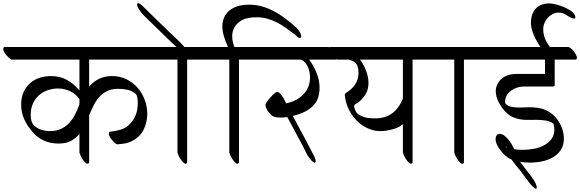

<svg xmlns="http://www.w3.org/2000/svg" viewBox="-50 -978 3593 1189"><path d="M147 -166Q118 -200 99.5 -241Q81 -282 81 -330Q81 -375 96.5 -408.5Q112 -442 137.5 -464Q163 -486 196.5 -496.5Q230 -507 265 -507Q322 -507 364 -483.5Q406 -460 442 -418V-609H21Q15 -611 6.5 -618.5Q-2 -626 -10 -635.5Q-18 -645 -24 -655.5Q-30 -666 -30 -675Q-30 -683 -24 -687H903Q910 -686 919.5 -678.5Q929 -671 937 -660.5Q945 -650 951 -639Q957 -628 957 -620Q957 -611 948 -609H501Q502 -607 502 -603V-442Q528 -472 563 -489.5Q598 -507 643 -507Q693 -507 733.5 -487Q774 -467 802.5 -434Q831 -401 846.5 -359Q862 -317 862 -273Q862 -223 841 -178Q820 -133 772 -107Q749 -94 725 -90Q701 -86 675 -84Q669 -86 660.5 -93.5Q652 -101 644 -110.5Q636 -120 630 -130.5Q624 -141 624 -150Q624 -158 630 -162Q667 -166 700 -176Q733 -186 759 -215Q782 -241 792.5 -271.5Q803 -302 803 -335Q803 -338 803 -346Q803 -354 802 -363.5Q801 -373 798.5 -382Q796 -391 791 -396Q768 -416 739.5 -422Q711 -428 682 -428Q641 -428 613 -414Q585 -400 564.5 -377Q544 -354 529.5 -324.5Q515 -295 502 -264V29Q498 36 492 36Q485 36 476.5 27Q468 18 460.5 6.5Q453 -5 448 -16.5Q443 -28 442 -33V-149Q420 -122 389.5 -105.5Q359 -89 313 -89Q262 -89 219.5 -108.5Q177 -128 147 -166ZM166 -196Q186 -180 209.5 -173Q233 -166 258 -166Q297 -166 326 -179Q355 -192 376.5 -214.5Q398 -237 414 -267.5Q430 -298 442 -332V-364Q419 -397 383.5 -413.5Q348 -430 309 -430Q278 -430 247.5 -420Q217 -410 193 -389.5Q169 -369 154.5 -338Q140 -307 140 -265Q140 -244 146 -225.5Q152 -207 166 -196Z M1049 -609H944Q938 -611 929.5 -618.5Q921 -626 913 -635.5Q905 -645 899 -655.5Q893 -666 893 -675Q893 -683 899 -687H1217Q1224 -686 1233.5 -678.5Q1243 -671 1251 -660.5Q1259 -650 1265 -639Q1271 -628 1271 -620Q1271 -611 1262 -609H1109V29Q1105 36 1099 36Q1092 36 1083.5 27Q1075 18 1067.5 6.5Q1060 -5 1055 -16.5Q1050 -28 1049 -33ZM1122 -617Q1111 -617 1093 -637Q1071 -662 1046 -684Q1021 -706 998 -729L832 -891Q821 -904 810 -921Q799 -938 799 -950Q799 -958 806 -958Q814 -958 830 -944Q872 -902 913 -862.5Q954 -823 996 -782Q1015 -764 1038 -742.5Q1061 -721 1081 -699.5Q1101 -678 1115 -659Q1129 -640 1129 -626Q1129 -617 1122 -617Z M1370 -609H1262Q1256 -611 1247.5 -618.5Q1239 -626 1231 -635.5Q1223 -645 1217 -655.5Q1211 -666 1211 -675Q1211 -683 1217 -687H1362Q1348 -717 1337.5 -750.5Q1327 -784 1327 -816Q1327 -841 1336 -865Q1345 -889 1364.5 -907.5Q1384 -926 1415.5 -937.5Q1447 -949 1493 -949Q1534 -949 1571.5 -938.5Q1609 -928 1643.5 -910Q1678 -892 1709 -869Q1740 -846 1769 -822Q1770 -821 1770 -821L1769 -820Q1768 -820 1763.5 -824Q1759 -828 1755 -830L1782 -809Q1784 -807 1786 -806Q1786 -805 1787 -805Q1797 -794 1806 -780Q1815 -766 1815 -752Q1815 -743 1808 -743Q1799 -743 1791.5 -749.5Q1784 -756 1779 -762Q1751 -783 1723.5 -803Q1696 -823 1667 -838Q1638 -853 1606.5 -862Q1575 -871 1538 -871Q1463 -871 1425.5 -837.5Q1388 -804 1388 -753Q1388 -719 1402 -687H1541Q1548 -686 1557.5 -678.5Q1567 -671 1575 -660.5Q1583 -650 1589 -639Q1595 -628 1595 -620Q1595 -611 1586 -609H1429Q1430 -607 1430 -603V29Q1426 36 1420 36Q1413 36 1404.5 27Q1396 18 1388.5 6.5Q1381 -5 1376 -16.5Q1371 -28 1370 -33ZM1755 -830Q1755 -831 1754.5 -831Q1754 -831 1754 -832H1753Q1753 -832 1755 -830Z M1643 -257Q1633 -262 1624 -271Q1615 -280 1608.5 -290.5Q1602 -301 1598 -311Q1594 -321 1594 -328Q1594 -335 1603.5 -348.5Q1613 -362 1625 -375.5Q1637 -389 1649 -399Q1661 -409 1666 -409Q1672 -409 1678.5 -404Q1685 -399 1690 -392.5Q1695 -386 1699.5 -379.5Q1704 -373 1706 -370L1722 -338Q1790 -352 1830 -395Q1870 -438 1870 -500Q1870 -510 1867.5 -526.5Q1865 -543 1858 -560Q1851 -577 1839.5 -591Q1828 -605 1811 -609H1582Q1576 -611 1567.5 -618.5Q1559 -626 1551 -635.5Q1543 -645 1537 -655.5Q1531 -666 1531 -675Q1531 -683 1537 -687H1984Q1991 -686 2000.5 -678.5Q2010 -671 2018 -660.5Q2026 -650 2032 -639Q2038 -628 2038 -620Q2038 -611 2029 -609H1864Q1865 -608 1865 -608Q1893 -571 1911 -525.5Q1929 -480 1929 -434Q1929 -405 1921.5 -378.5Q1914 -352 1895 -329.5Q1876 -307 1844 -289.5Q1812 -272 1763 -260Q1797 -197 1830.5 -135Q1864 -73 1896 -10Q1905 10 1905 19Q1905 29 1898 29Q1892 29 1879.5 17Q1867 5 1854 -17Q1824 -77 1792.5 -135Q1761 -193 1729 -253Q1707 -250 1687 -250Q1658 -250 1643 -257Z M2308 -166Q2263 -166 2223.5 -185Q2184 -204 2154.5 -235.5Q2125 -267 2106.5 -308Q2088 -349 2085 -392Q2087 -399 2091 -402Q2127 -422 2148.5 -454Q2170 -486 2170 -526Q2170 -561 2158.5 -579.5Q2147 -598 2119 -606L2112 -609H2038Q2032 -611 2023.5 -618.5Q2015 -626 2007 -635.5Q1999 -645 1993 -655.5Q1987 -666 1987 -675Q1987 -683 1993 -687H2614Q2621 -686 2630.5 -678.5Q2640 -671 2648 -660.5Q2656 -650 2662 -639Q2668 -628 2668 -620Q2668 -611 2659 -609H2504Q2505 -607 2505 -603V29Q2501 36 2495 36Q2488 36 2479.5 27Q2471 18 2463.5 6.5Q2456 -5 2451 -16.5Q2446 -28 2445 -33V-209Q2422 -190 2397 -182Q2372 -174 2344 -169Q2326 -166 2308 -166ZM2152 -291Q2160 -275 2176 -265.5Q2192 -256 2210 -251.5Q2228 -247 2245.5 -246Q2263 -245 2274 -245Q2396 -245 2445 -368V-609H2179Q2203 -577 2217.5 -538.5Q2232 -500 2232 -464Q2232 -426 2215 -396.5Q2198 -367 2172 -346Q2165 -341 2154 -335Q2143 -329 2143 -321Q2143 -314 2146.5 -304.5Q2150 -295 2152 -291Z M2763 -609H2658Q2652 -611 2643.5 -618.5Q2635 -626 2627 -635.5Q2619 -645 2613 -655.5Q2607 -666 2607 -675Q2607 -683 2613 -687H2931Q2938 -686 2947.5 -678.5Q2957 -671 2965 -660.5Q2973 -650 2979 -639Q2985 -628 2985 -620Q2985 -611 2976 -609H2823V29Q2819 36 2813 36Q2806 36 2797.5 27Q2789 18 2781.5 6.5Q2774 -5 2769 -16.5Q2764 -28 2763 -33Z M3355 -625Q3339 -635 3319 -658Q3299 -681 3281 -711Q3263 -741 3250.5 -774Q3238 -807 3238 -836Q3238 -869 3247.5 -892Q3257 -915 3272.5 -929.5Q3288 -944 3308.5 -950.5Q3329 -957 3350 -957Q3368 -957 3395.5 -950Q3423 -943 3449.5 -931Q3476 -919 3494.5 -903.5Q3513 -888 3513 -870Q3513 -863 3506 -863Q3497 -863 3483 -870Q3469 -877 3459 -884Q3457 -884 3453 -888Q3432 -900 3410 -900Q3391 -900 3373.5 -891.5Q3356 -883 3342.5 -868.5Q3329 -854 3321.5 -835.5Q3314 -817 3314 -796Q3314 -753 3337 -715Q3360 -677 3385 -644Q3393 -632 3393 -624Q3393 -616 3383 -616Q3377 -616 3370 -618.5Q3363 -621 3355 -625ZM3019 -117Q3019 -130 3025.5 -139.5Q3032 -149 3044 -149Q3058 -149 3071.5 -139.5Q3085 -130 3097 -115.5Q3109 -101 3118.5 -84.5Q3128 -68 3134 -54Q3147 -52 3159.5 -51Q3172 -50 3185 -50Q3218 -50 3253 -56Q3288 -62 3317 -77Q3346 -92 3364.5 -116.5Q3383 -141 3383 -177Q3383 -191 3378 -211Q3358 -228 3327 -232Q3296 -236 3271 -236Q3244 -236 3219.5 -235.5Q3195 -235 3171.5 -239Q3148 -243 3126.5 -252.5Q3105 -262 3085 -281Q3058 -307 3039 -343.5Q3020 -380 3020 -415Q3020 -432 3027.5 -450.5Q3035 -469 3050 -484.5Q3065 -500 3089 -510Q3113 -520 3146 -520H3325V-609H2980Q2974 -611 2965.5 -618.5Q2957 -626 2949 -635.5Q2941 -645 2935 -655.5Q2929 -666 2929 -675Q2929 -683 2935 -687H3469Q3476 -686 3485.5 -678.5Q3495 -671 3503 -660.5Q3511 -650 3517 -639Q3523 -628 3523 -620Q3523 -611 3514 -609H3384Q3385 -607 3385 -603V-448Q3382 -444 3376 -442H3191Q3172 -442 3152 -435.5Q3132 -429 3115.5 -417Q3099 -405 3088.5 -388Q3078 -371 3078 -350Q3078 -347 3078 -343.5Q3078 -340 3080 -338L3083 -334Q3097 -320 3119.5 -316Q3142 -312 3169 -312Q3186 -312 3202 -313Q3218 -314 3226 -314Q3251 -314 3278 -310.5Q3305 -307 3328 -297Q3352 -287 3373 -268.5Q3394 -250 3409.5 -226Q3425 -202 3433.5 -174.5Q3442 -147 3442 -120Q3442 -80 3424 -51.5Q3406 -23 3376 -5Q3346 13 3308 21Q3270 29 3230 29Q3215 29 3200 27.5Q3185 26 3171 24L3194 55Q3205 70 3219 87.5Q3233 105 3245.5 122Q3258 139 3266 155.5Q3274 172 3274 184Q3274 191 3269 191Q3263 191 3251.5 180Q3240 169 3227.5 153Q3215 137 3201.5 118.5Q3188 100 3177 85Q3166 71 3149 51Q3132 31 3118 10L3104 3Q3093 -3 3078 -16Q3063 -29 3050 -46Q3037 -63 3028 -81.5Q3019 -100 3019 -117ZM3088 -64Q3086 -68 3086 -70Q3083 -69 3082 -66Z"/></svg>

Font: Asar
Style: Regular
Weight: 400
Designer: Eben Sorkin
Foundry: Eben Sorkin, Pria Ravichandran
Version: Version 1.003; ttfautohint (v1.3) -l 8 -r 50 -G 0 -x 0 -H 45